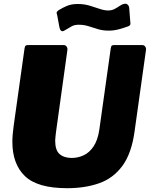

<svg xmlns="http://www.w3.org/2000/svg" viewBox="-20 -979 788 1009"><path d="M687 -287Q671 -172 623 -107Q575 -42 501 -16Q427 10 333 10Q177 10 111 -53.5Q45 -117 45 -234Q45 -254 47 -275.5Q49 -297 52 -319L109 -725Q111 -736 114.5 -739Q118 -742 126 -742H316Q325 -742 330.5 -733.5Q336 -725 334 -715L274 -283Q273 -271 271.5 -260.5Q270 -250 270 -240Q270 -189 293.5 -169Q317 -149 357 -149Q390 -149 420 -163Q450 -177 472 -210Q494 -243 502 -298L562 -725Q564 -736 567 -739Q570 -742 579 -742H729Q738 -742 743.5 -733.5Q749 -725 747 -715L687 -287ZM652 -840Q633 -833 606 -825.5Q579 -818 551 -818Q520 -818 494 -826Q468 -834 444.5 -841.5Q421 -849 394 -849Q370 -849 355.5 -840Q341 -831 316 -817Q306 -812 300 -818.5Q294 -825 292 -837L282 -891Q281 -899 278 -908Q275 -917 289 -926Q310 -939 333 -948.5Q356 -958 388 -958Q422 -958 450.5 -949.5Q479 -941 503.5 -932.5Q528 -924 549 -924Q567 -924 581.5 -931.5Q596 -939 609 -948Q622 -957 633 -959Q644 -961 651 -954.5Q658 -948 659 -937L664 -873Q665 -864 665.5 -854.5Q666 -845 652 -840Z"/></svg>

Font: Libre Franklin Black
Style: Italic
Weight: 900
Italic angle: -8°
Designer: Pablo Impallari, Rodrigo Fuenzalida, Nhung Nguyen
Foundry: Impallari Type
Version: Version 3.000